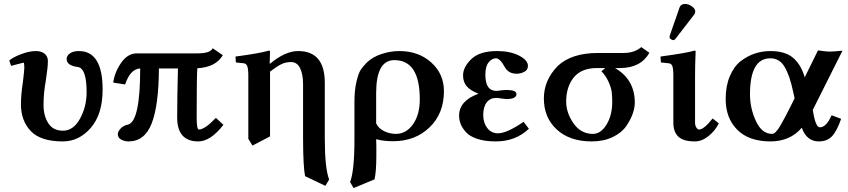

<svg xmlns="http://www.w3.org/2000/svg" viewBox="-20 -703 4291 971"><path d="M499 -250Q499 -126 439.5 -56.9Q379.9 12.2 297.9 12.2Q185.1 12.2 135.5 -40.3Q85.9 -92.8 85.9 -174.8Q85.9 -224.6 96.2 -291Q103 -349.1 103 -360.8Q103 -385.7 99.1 -386.2L36.1 -370.1L26.9 -397Q44.9 -413.1 86.4 -429Q127.9 -444.8 161.1 -444.8Q189 -444.8 205.6 -431.4Q222.2 -418 222.2 -394Q222.2 -363.3 211.9 -296.9Q199.7 -229 200.2 -171.9Q200.2 -116.7 224.6 -79.3Q249 -42 297.9 -42Q351.1 -42 384.5 -102.5Q418 -163.1 418 -237.8Q418 -354 376 -363.8Q316.9 -370.6 316.9 -404.8Q316.9 -420.9 333.5 -432.9Q350.1 -444.8 378.9 -444.8Q499 -444.8 499 -250Z M979 -433.1H671.9Q626 -433.1 592.8 -385.5Q559.6 -337.9 552.7 -285.2L612.8 -275.9Q638.7 -354 689 -356.9Q689 -89.8 627.9 -73.2Q602.1 -67.4 588.9 -51.8Q575.7 -36.1 575.7 -25.9Q575.7 -5.9 593.3 3.2Q610.8 12.2 629.9 12.2Q711.9 12.2 747.3 -79.3Q782.7 -170.9 783.7 -356.9H879.9Q876 -206.1 876 -108.9Q876 12.2 982.9 12.2Q1044.9 12.2 1109.9 -71.8L1071.8 -106.9Q1015.6 -47.9 985.8 -47.9Q974.6 -47.9 974.6 -108.9Q974.6 -321.8 978 -357.9Q1070.8 -362.8 1106.9 -423.8L1055.7 -459Q1043.9 -433.1 979 -433.1Z M1345.7 -380.9Q1422.9 -444.8 1487.8 -444.8Q1622.6 -444.8 1622.6 -284.2V0Q1622.6 146 1644.5 205.1L1625.5 236.8L1522.9 188Q1513.2 142.1 1512.7 0V-276.9Q1512.7 -326.7 1497.8 -357.9Q1482.9 -389.2 1451.7 -389.2Q1423.8 -389.2 1401.4 -377.7Q1378.9 -366.2 1345.7 -340.8V-13.2L1256.8 33.2L1235.8 -1V-320.8Q1235.8 -356 1230.2 -368.9Q1224.6 -381.8 1213.9 -382.8L1172.9 -387.2L1170.9 -417Q1293 -433.1 1338.9 -446.8Q1345.7 -446.8 1345.7 -443.8L1343.8 -380.9Z M2103 -200.2Q2103 -399.4 1974.1 -398.9Q1882.3 -398.9 1882.3 -231.9V-79.1Q1894.5 -53.2 1922.9 -39.6Q1951.2 -25.9 1982.4 -25.9Q2034.2 -25.9 2068.6 -74.5Q2103 -123 2103 -200.2ZM1874 204.1 1768.1 248 1750.5 217.8Q1772.5 160.6 1772.5 2.9V-186Q1772.5 -248 1783 -291Q1793.5 -334 1804.4 -350.1Q1815.4 -366.2 1834.5 -386.2Q1864.3 -415 1909.7 -429.9Q1955.1 -444.8 1999 -444.8Q2097.2 -444.8 2161.1 -387Q2225.1 -329.1 2225.1 -242.2Q2225.1 -128.4 2152.1 -58.6Q2079.1 11.2 1968.3 11.2Q1919.4 11.2 1882.3 1Q1882.3 5.9 1882.8 17.8Q1883.3 29.8 1883.3 36.1V86.9Q1882.8 168.9 1874 204.1Z M2423.8 -121.1Q2423.8 -82 2444.3 -55.4Q2464.8 -28.8 2498 -28.8Q2543 -28.8 2627.9 -86.9L2654.8 -51.8Q2586.9 12.2 2487.8 12.2Q2432.6 12.2 2394.3 -0.5Q2356 -13.2 2336.9 -34.2Q2317.9 -55.2 2309.8 -75.7Q2301.8 -96.2 2301.8 -118.2Q2301.8 -193.4 2399.9 -229Q2358.9 -245.1 2340.3 -266.6Q2321.8 -288.1 2321.8 -321.8Q2321.8 -363.8 2363.8 -404.3Q2405.8 -444.8 2494.6 -444.8Q2559.6 -444.8 2604.7 -421.9Q2649.9 -398.9 2649.9 -370.1Q2649.9 -349.1 2631.3 -339.6Q2612.8 -330.1 2592.8 -330.1Q2551.8 -330.1 2532.7 -363.8Q2508.8 -407.7 2488.8 -408.2Q2467.8 -408.2 2451.2 -387.7Q2434.6 -367.2 2434.6 -325.2Q2434.6 -243.2 2490.7 -243.2Q2493.7 -244.1 2499 -244.1Q2524.9 -248 2542 -248Q2591.8 -248 2591.8 -227.1Q2591.8 -202.1 2541 -202.1Q2538.1 -202.1 2527.3 -203.6Q2516.6 -205.1 2513.7 -205.1Q2497.6 -208 2489.7 -208Q2459 -208 2441.4 -185.1Q2423.8 -162.1 2423.8 -121.1Z M2978.5 -25.9Q3018.6 -25.9 3047.4 -73Q3076.2 -120.1 3076.2 -187Q3076.2 -216.8 3073.7 -237.3Q3071.3 -257.8 3058.3 -287.8Q3045.4 -317.9 3021.5 -342.8Q3040.5 -356.9 3039.6 -358.9H2999.5Q2920.4 -358.9 2881.8 -311.5Q2843.3 -264.2 2843.3 -189Q2843.3 -132.8 2880.4 -79.3Q2917.5 -25.9 2978.5 -25.9ZM2800.3 -369.1Q2870.1 -435.1 3004.4 -435.1H3134.3Q3188.5 -435.1 3223.1 -464.8L3264.2 -436Q3220.2 -358.9 3116.2 -358.9H3090.3Q3190.4 -300.8 3190.4 -184.1Q3190.4 -158.2 3179.9 -128.2Q3169.4 -98.1 3147 -65.2Q3124.5 -32.2 3078.9 -10Q3033.2 12.2 2972.2 12.2Q2861.3 12.2 2795.9 -47.9Q2730.5 -107.9 2730.5 -205.1Q2730.5 -297.4 2800.3 -369.1Z M3445.3 -683.1Q3461.4 -683.1 3478.8 -671.1Q3496.1 -659.2 3496.1 -645Q3496.1 -636.2 3491.2 -629.9L3397 -507.8Q3391.1 -500 3386.2 -500Q3380.4 -500 3373.3 -504.4Q3366.2 -508.8 3366.2 -514.2Q3366.2 -520 3367.2 -522.9L3417 -666Q3423.3 -683.1 3445.3 -683.1ZM3385.3 -320.8Q3385.3 -356 3380.1 -368.9Q3375 -381.8 3363.3 -382.8L3322.3 -387.2L3320.3 -417Q3454.1 -435.1 3491.2 -446.8Q3498 -446.8 3498 -443.8Q3495.1 -371.1 3495.1 -321.3V-83Q3495.1 -67.9 3501.7 -57.9Q3508.3 -47.9 3515.1 -47.9Q3540 -47.9 3584 -104L3615.2 -79.1Q3596.2 -41 3562.7 -14.4Q3529.3 12.2 3494.1 12.2Q3436 12.2 3410.6 -12Q3385.3 -36.1 3385.3 -83Z M3998.5 -206.1 3990.7 -241.2Q3973.6 -322.3 3947.8 -365.2Q3921.9 -408.2 3876 -408.2Q3772.9 -408.2 3772.9 -226.1Q3772.9 -155.3 3803 -90.6Q3833 -25.9 3884.8 -25.9Q3901.9 -25.9 3925.8 -66.4Q3949.7 -106.9 3985.8 -180.2ZM3876 -444.8Q3950.2 -444.8 3990.5 -410.9Q4030.8 -377 4049.8 -312L4116.7 -448.2Q4154.8 -442.4 4173.8 -442.1Q4192.9 -441.9 4240.7 -446.8L4088.9 -144L4090.8 -146Q4104 -59.1 4126 -59.1Q4159.2 -59.1 4185.5 -120.1L4233.9 -102.1Q4211.9 -39.1 4187.3 -13.4Q4162.6 12.2 4120.6 12.2Q4059.6 12.2 4034.7 -57.1Q3976.6 11.7 3877 12.2Q3767.1 12.2 3708.5 -46.9Q3649.9 -106 3649.9 -202.1Q3649.9 -268.1 3670.9 -317.6Q3691.9 -367.2 3725.8 -393.6Q3759.8 -419.9 3797.9 -432.4Q3835.9 -444.8 3876 -444.8Z"/></svg>

Font: Linux Libertine
Style: Semibold
Weight: 600
Designer: Philipp H. Poll
Foundry: Philipp H. Poll
Version: Version 5.1.2 ; ttfautohint (v0.9)